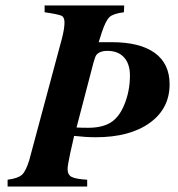

<svg xmlns="http://www.w3.org/2000/svg" viewBox="-20 -682 651 702"><path d="M143.1 -637.2V-662.1H434.1L433.1 -637.2Q394.5 -632.3 380.9 -620.1Q367.2 -607.9 353 -565.9L340.8 -527.8H388.2Q491.7 -527.8 545.9 -488.5Q600.1 -449.2 600.1 -374Q600.1 -284.7 527.1 -232.4Q454.1 -180.2 330.1 -180.2Q293.9 -180.2 251 -185.1L236.8 -122.1Q227.1 -76.7 227.1 -64Q227.1 -43 241.9 -35.2Q256.8 -27.3 298.8 -24.9V0H7.8V-24.9Q45.9 -29.8 60.3 -43Q74.7 -56.2 86.9 -96.2L206.1 -540Q215.8 -576.7 215.8 -600.1Q215.8 -617.7 206.1 -624Q190.9 -630.4 143.1 -637.2ZM321.8 -453.1 259.8 -215.8Q278.8 -214.8 301.8 -214.8Q353.5 -214.8 384 -233.6Q414.6 -252.4 433.1 -295.9Q455.1 -347.2 455.1 -405.8Q455.1 -448.7 433.3 -472.4Q411.6 -496.1 372.1 -496.1Q345.7 -496.1 333 -481.9Q328.1 -476.1 321.8 -453.1Z"/></svg>

Font: Accordance
Style: Bold-Italic
Weight: 700
Italic angle: -11°
Version: Version 1.2 (build January 31, 2020) Miklal Software Solutio